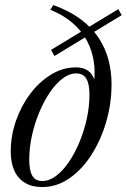

<svg xmlns="http://www.w3.org/2000/svg" viewBox="-20 -748 513 778"><path d="M368 -364.5 354.5 -373.5Q367.5 -435 361.5 -487.2Q355.5 -539.5 333 -581.8Q310.5 -624 272.8 -656Q235 -688 184 -708.5L196 -727.5Q262.5 -703.5 308 -669.2Q353.5 -635 380.8 -593Q408 -551 420 -503.8Q432 -456.5 432 -407Q432 -328 410.2 -253.8Q388.5 -179.5 350 -119.8Q311.5 -60 260.5 -25Q209.5 10 150.5 10Q110 10 81.5 -7Q53 -24 38.2 -56.2Q23.5 -88.5 23.5 -134Q23.5 -197.5 44.5 -258Q65.5 -318.5 102.2 -367.5Q139 -416.5 186.8 -445.8Q234.5 -475 287.5 -475Q317.5 -475 336 -462Q354.5 -449 362.5 -424.5Q370.5 -400 368 -364.5ZM151.5 -14.5Q179.5 -14.5 207.2 -35.2Q235 -56 259.2 -91.8Q283.5 -127.5 302.2 -172.8Q321 -218 331.8 -267.2Q342.5 -316.5 342.5 -364Q342.5 -408 329.8 -429.2Q317 -450.5 289 -450.5Q261 -450.5 233.5 -429.8Q206 -409 181.8 -373.2Q157.5 -337.5 138.8 -292.2Q120 -247 109.2 -197.8Q98.5 -148.5 98.5 -101Q98.5 -57 111 -35.8Q123.5 -14.5 151.5 -14.5ZM200.5 -521 187 -546 459.5 -711 473 -686.5Z"/></svg>

Font: Newsreader 48pt
Style: Italic
Weight: 400
Italic angle: -17°
Version: Version 1.003